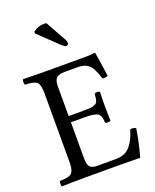

<svg xmlns="http://www.w3.org/2000/svg" viewBox="-164 -997 885 1093"><g transform="rotate(-20 279.0 -450.5)"><path d="M190.9 -360.8H282.2Q304.2 -360.8 318.4 -361.8Q332.5 -362.8 342.8 -366.5Q353 -370.1 358.4 -374Q363.8 -377.9 366.9 -387.2Q370.1 -396.5 371.1 -404.8Q372.1 -413.1 373 -429.2Q377.9 -434.1 390.1 -434.1Q400.9 -434.1 405.8 -429.2Q403.8 -381.3 403.8 -342.8Q403.8 -306.6 405.8 -254.9Q401.9 -251 390.1 -251Q377 -251 373 -254.9Q372.1 -271.5 370.6 -279.5Q369.1 -287.6 364.3 -297.9Q359.4 -308.1 350.1 -312.5Q340.8 -316.9 324 -320.1Q307.1 -323.2 282.2 -323.2H190.9V-102.1Q190.9 -66.9 203.4 -53Q215.8 -39.1 247.1 -39.1H362.8Q415.5 -39.1 446.3 -74Q477.1 -108.9 494.1 -169.9Q513.7 -174.3 528.8 -165Q516.1 -82 492.2 2Q490.2 2 467.8 1.5Q445.3 1 415 0.5Q384.8 0 363.8 0H148.9Q93.3 0 19 2Q14.6 -2.4 14.6 -14.4Q14.6 -26.4 19 -30.8Q39.1 -31.7 50 -32.7Q61 -33.7 72.3 -37.1Q83.5 -40.5 88.9 -46.1Q94.2 -51.8 98.6 -61.8Q103 -71.8 104.5 -85.4Q106 -99.1 106 -120.1V-526.9Q106 -550.8 103.3 -565.4Q100.6 -580.1 95.7 -589.8Q90.8 -599.6 79.3 -604.2Q67.9 -608.9 55.2 -610.8Q42.5 -612.8 19 -613.8Q14.6 -618.2 14.6 -630.4Q14.6 -642.6 19 -647Q99.1 -645 148.9 -645H402.8Q429.2 -645 452.1 -648.9Q456.1 -648.9 456.1 -646Q457.5 -639.2 466.1 -584.2Q474.6 -529.3 478 -501Q462.4 -493.2 444.8 -496.1Q438.5 -516.6 434.1 -528.3Q429.7 -540 422.6 -554.4Q415.5 -568.8 408.2 -576.7Q400.9 -584.5 389.9 -591.8Q378.9 -599.1 364.7 -602.1Q350.6 -605 332 -605H256.8Q217.8 -605 204.3 -590.3Q190.9 -575.7 190.9 -541ZM252.9 -900.9 323.2 -774.9Q329.1 -763.2 329.1 -751Q329.1 -747.1 324.5 -743.7Q319.8 -740.2 314 -740.2Q306.2 -740.2 285.2 -759.8L170.9 -869.1L172.9 -879.9Q203.6 -902.8 237.8 -902.8Q245.1 -902.8 252.9 -900.9Z"/></g></svg>

Font: Common Serif
Style: Regular
Weight: 400
Designer: Philipp H. Poll, Khaled Hosny
Foundry: Stefan Peev, Context Ltd.
Version: Version 1.026